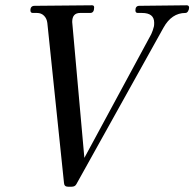

<svg xmlns="http://www.w3.org/2000/svg" viewBox="-20 -706 735 726"><path d="M237 0Q223 0 222 -14L159 -619Q157 -636 146.5 -646.5Q136 -657 120 -657H104Q95 -657 95 -667Q95 -684 111 -684L328 -686Q336 -686 336 -678Q336 -657 321 -657H283Q253 -657 253 -623L299 -109L552 -577Q558 -590 562 -606Q563 -610 563 -620Q563 -657 517 -657H501Q492 -657 492 -667Q492 -684 507 -684L686 -686Q695 -686 695 -677Q695 -670 691 -663.5Q687 -657 681 -657Q629 -657 598 -601L269 -10Q264 0 251 0Z"/></svg>

Font: HK Venetian
Style: Italic
Weight: 400
Italic angle: -12°
Version: Version 1.000;PS 001.000;hotconv 1.0.88;makeotf.lib2.5.64775